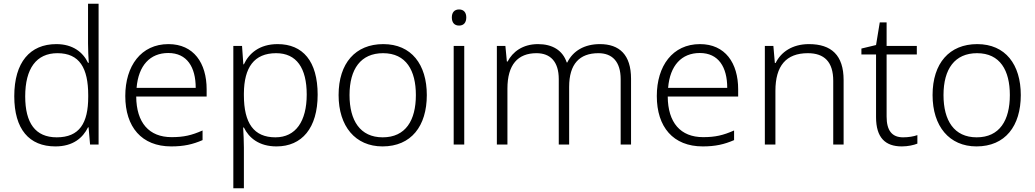

<svg xmlns="http://www.w3.org/2000/svg" viewBox="-20 -780 5585 1036"><path d="M279 10C374 10 427 -36 455 -93H458L466 0H512V-760H455V-545C455 -514 457 -472 459 -441H455C428 -498 373 -542 284 -542C142 -542 57 -444 57 -261C57 -83 137 10 279 10ZM286 -39C171 -39 116 -116 116 -260C116 -410 176 -493 290 -493C409 -493 456 -413 456 -266V-257C456 -116 409 -39 286 -39Z M889 -542C741 -542 656 -424 656 -262C656 -95 744 10 904 10C972 10 1020 -1 1073 -24V-76C1014 -50 972 -40 906 -40C784 -40 716 -118 715 -259H1095V-298C1095 -440 1025 -542 889 -542ZM888 -494C989 -494 1036 -418 1036 -306H717C727 -427 790 -494 888 -494Z M1478 -542C1379 -542 1323 -491 1296 -433H1293L1286 -532H1239V236H1296V17C1296 -16 1294 -58 1292 -92H1296C1323 -36 1378 10 1472 10C1609 10 1694 -89 1694 -269C1694 -450 1614 -542 1478 -542ZM1470 -493C1580 -493 1635 -413 1635 -270C1635 -126 1576 -39 1466 -39C1350 -39 1296 -115 1296 -266V-276C1297 -416 1351 -493 1470 -493Z M2283 -267C2283 -432 2200 -542 2048 -542C1898 -542 1807 -439 1807 -267C1807 -99 1897 10 2044 10C2199 10 2283 -100 2283 -267ZM1866 -267C1866 -408 1927 -493 2047 -493C2172 -493 2224 -399 2224 -267C2224 -131 2169 -39 2045 -39C1923 -39 1866 -130 1866 -267Z M2457 -729C2432 -729 2418 -713 2418 -686C2418 -658 2432 -642 2457 -642C2482 -642 2496 -658 2496 -686C2496 -713 2482 -729 2457 -729ZM2485 -532H2428V0H2485Z M3217 -542C3134 -542 3072 -506 3041 -443H3038C3016 -509 2960 -542 2883 -542C2800 -542 2746 -500 2719 -448H2715L2707 -532H2661V0H2718V-302C2718 -431 2774 -493 2875 -493C2949 -493 2995 -448 2995 -353V0H3051V-311C3051 -435 3107 -493 3209 -493C3283 -493 3329 -448 3329 -353V0H3385V-355C3385 -485 3322 -542 3217 -542Z M3757 -542C3609 -542 3524 -424 3524 -262C3524 -95 3612 10 3772 10C3840 10 3888 -1 3941 -24V-76C3882 -50 3840 -40 3774 -40C3652 -40 3584 -118 3583 -259H3963V-298C3963 -440 3893 -542 3757 -542ZM3756 -494C3857 -494 3904 -418 3904 -306H3585C3595 -427 3658 -494 3756 -494Z M4345 -542C4255 -542 4194 -499 4165 -440H4161L4153 -532H4107V0H4164V-290C4164 -425 4222 -493 4339 -493C4428 -493 4476 -446 4476 -344V0H4532V-348C4532 -482 4466 -542 4345 -542Z M4853 -39C4792 -39 4764 -77 4764 -151V-486H4927V-532H4764V-659H4727L4707 -537L4628 -518V-486H4707V-148C4707 -37 4757 10 4846 10C4879 10 4910 3 4930 -5V-51C4911 -44 4883 -39 4853 -39Z M5488 -267C5488 -432 5405 -542 5253 -542C5103 -542 5012 -439 5012 -267C5012 -99 5102 10 5249 10C5404 10 5488 -100 5488 -267ZM5071 -267C5071 -408 5132 -493 5252 -493C5377 -493 5429 -399 5429 -267C5429 -131 5374 -39 5250 -39C5128 -39 5071 -130 5071 -267Z"/></svg>

Font: Noto Sans Gurmukhi Light
Style: Regular
Weight: 300
Designer: Jelle Bosma - Monotype Design Team
Foundry: Monotype Imaging Inc.
Version: Version 2.004